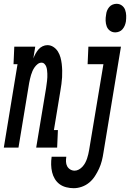

<svg xmlns="http://www.w3.org/2000/svg" viewBox="-60 -775 683 1008"><path d="M-40 0 32 -438H11L15 -530H125L115 -468Q120 -481 126.5 -493Q133 -505 142 -515.5Q151 -526 163.5 -532Q176 -538 189 -538Q206 -538 220.5 -528.5Q235 -519 244 -504.5Q253 -490 257.5 -473.5Q262 -457 264 -440Q266 -423 266.5 -405Q267 -387 266 -369.5Q265 -352 262.5 -334Q260 -316 257 -298L223 -92H244L240 0H130L182 -313Q183 -322 184.5 -331.5Q186 -341 187 -350.5Q188 -360 188.5 -369.5Q189 -379 188.5 -388.5Q188 -398 187 -407Q186 -416 183 -424.5Q180 -433 173.5 -439.5Q167 -446 158 -446Q147 -446 137.5 -438.5Q128 -431 121.5 -421.5Q115 -412 110.5 -402Q106 -392 103 -381.5Q100 -371 97.5 -360.5Q95 -350 93 -339L37 0ZM545 -605Q529 -605 517 -614Q505 -623 500 -637Q495 -651 494.5 -666.5Q494 -682 497 -698Q498 -709 502 -719Q506 -729 513.5 -738Q521 -747 531.5 -751Q542 -755 552 -755Q568 -755 580 -746Q592 -737 597 -723Q602 -709 602.5 -693.5Q603 -678 601 -662Q599 -651 595 -641Q591 -631 583.5 -622Q576 -613 565.5 -609Q555 -605 545 -605ZM327 213Q307 213 287.5 208Q268 203 253 192Q238 181 228 164.5Q218 148 213.5 129Q209 110 208.5 89.5Q208 69 211 49Q211 49 211 48.5Q211 48 211 48H288Q288 48 288 48Q288 48 288 49Q286 61 286.5 74Q287 87 292.5 97.5Q298 108 308.5 114.5Q319 121 332 121Q343 121 354 115Q365 109 373.5 99.5Q382 90 387.5 79.5Q393 69 397 57.5Q401 46 403.5 34.5Q406 23 408 12L483 -438H400L404 -530H575L483 27Q480 48 474.5 69.5Q469 91 460 110.5Q451 130 438.5 149.5Q426 169 408.5 183.5Q391 198 369.5 205.5Q348 213 327 213Z"/></svg>

Font: Iosevka Curly Slab SmBdEx
Style: Italic
Weight: 600
Width: 7
Italic angle: -9°
Monospace: yes
Designer: Belleve Invis
Foundry: Belleve Invis
Version: Version 11.1.0; ttfautohint (v1.8.3)